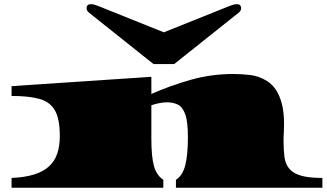

<svg xmlns="http://www.w3.org/2000/svg" viewBox="-20 -880 1531 900"><path d="M34.2 0V-45.9Q155.3 -50.8 208.5 -99.1Q235.8 -123.5 248 -159.2Q260.3 -194.8 260.3 -242.7Q260.3 -322.3 237.5 -362.3Q214.8 -402.3 165.3 -416.3Q115.7 -430.2 34.2 -430.2V-476.1L689.5 -520V-439.5Q777.3 -478.5 874 -505.9Q970.7 -533.2 1073.7 -533.2Q1113.8 -533.2 1154.8 -528.1Q1195.8 -522.9 1232.9 -499.5Q1256.3 -484.4 1273.9 -458.5Q1291 -432.1 1301.3 -393.1Q1311.5 -354 1311.5 -298.8L1310.5 -261.2Q1309.1 -241.7 1309.1 -218.8Q1309.1 -175.8 1313.5 -143.3Q1317.9 -110.8 1335.9 -89.4Q1353.5 -67.9 1390.1 -56.9Q1426.8 -45.9 1491.2 -45.9V0H804.7V-37.1Q836.4 -57.6 848.6 -106Q860.8 -154.3 860.8 -238.3Q860.8 -311 847.9 -345.5Q835 -379.9 812.7 -390.1Q790.5 -400.4 763.2 -400.4Q746.1 -400.4 727.3 -396.7Q708.5 -393.1 689.5 -386.7V-229.5Q689.5 -144 701.9 -100.8Q714.4 -57.6 745.6 -37.1V0ZM699.7 -579.6 397 -820.8Q385.7 -829.6 385.7 -842.3Q385.7 -849.1 390.1 -854.7Q394.5 -860.4 406.2 -860.4Q414.6 -860.4 422.1 -858.2Q429.7 -856 439.9 -852.1L748 -728.5L1056.2 -852.1Q1066.4 -856 1074 -858.2Q1081.5 -860.4 1089.8 -860.4Q1101.6 -860.4 1106 -854.7Q1110.4 -849.1 1110.4 -842.3Q1110.4 -829.6 1099.1 -820.8L796.4 -579.6Z"/></svg>

Font: Asset
Style: Regular
Weight: 400
Version: Version 1.003; ttfautohint (v1.8.4.7-5d5b)